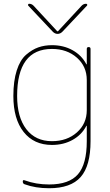

<svg xmlns="http://www.w3.org/2000/svg" viewBox="-20 -770 582 1020"><path d="M256 -510Q71 -510 71 -260Q71 -147 120 -83.5Q169 -20 256 -20Q336 -20 388.5 -66.5Q441 -113 441 -185V-345Q441 -417 388.5 -463.5Q336 -510 256 -510ZM256 0Q160 0 105.5 -69Q51 -138 51 -260Q51 -340 69 -396Q87 -452 119 -479.5Q151 -507 184 -518.5Q217 -530 256 -530Q318 -530 366 -503Q414 -476 438 -430Q438 -428 440 -428Q441 -428 441 -429V-510Q441 -520 451 -520Q461 -520 461 -510V-20Q461 111 408.5 170.5Q356 230 241 230Q168 230 111 209Q101 206 101 194Q101 184 111 188Q171 210 241 210Q347 210 394 156Q441 102 441 -20V-101Q441 -102 440 -102Q438 -102 438 -100Q414 -54 366 -27Q318 0 256 0ZM261 -601 130 -740Q128 -743 129.5 -746.5Q131 -750 135 -750Q148 -750 158 -740L284 -604H286H288L414 -740Q424 -750 437 -750Q441 -750 443 -746.5Q445 -743 442 -740L311 -601Q300 -590 286 -590Q272 -590 261 -601Z"/></svg>

Font: Rounded Mplus 1c Thin
Style: Regular
Weight: 250
Version: Version 1.059.20150529